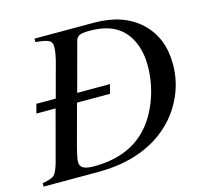

<svg xmlns="http://www.w3.org/2000/svg" viewBox="-98 -769 918 875"><g transform="rotate(-15 361.0 -331.0)"><path d="M57.1 -330.1 68.8 -373H160.2L205.1 -540Q214.8 -580.1 214.8 -604Q214.8 -625 199.7 -633.3Q184.6 -641.6 137.2 -646V-662.1H418.9Q555.7 -662.1 636.2 -587.4Q716.8 -512.7 716.8 -386.2Q716.8 -298.3 676.5 -219.7Q636.2 -141.1 564 -87.9Q443.8 0 259.8 0H2.9V-16.1Q45.9 -23.4 58.6 -35.2Q71.3 -46.9 84 -90.8L147.9 -330.1ZM416 -373 404.8 -330.1H249L204.1 -164.1Q183.1 -86.9 183.1 -67.9Q183.1 -47.9 198.5 -38.8Q213.9 -29.8 249 -29.8Q406.2 -29.8 496.1 -121.1Q546.4 -172.9 575.2 -250.5Q604 -328.1 604 -411.1Q604 -471.2 583.5 -519.3Q563 -567.4 524.9 -595.2Q475.6 -631.8 388.2 -631.8Q355.5 -631.8 341.6 -625.7Q327.6 -619.6 323.2 -603L261.2 -373Z"/></g></svg>

Font: Accordance
Style: Italic
Weight: 400
Italic angle: -11°
Version: Version 1.2 (build January 31, 2020) Miklal Software Solutio